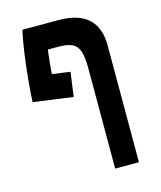

<svg xmlns="http://www.w3.org/2000/svg" viewBox="-119 -673 825 984"><g transform="rotate(-15 293.0 -180.5)"><path d="M369.1 224.6V-311.5Q369.1 -369.1 358.2 -399.9Q347.2 -430.7 321.5 -442.4Q295.9 -454.1 251 -454.1H193.4Q189.5 -423.8 186.3 -391.8Q183.1 -359.9 180.7 -327.1L276.4 -314L258.8 -185.1L48.3 -213.9Q50.3 -258.8 55.2 -313Q60.1 -367.2 66.7 -420.4Q73.2 -473.6 80.6 -517.6Q87.9 -561.5 94.2 -585.9H284.7Q495.1 -585.9 495.1 -395V224.6Z"/></g></svg>

Font: Cascadia Mono PL
Style: Bold
Weight: 700
Monospace: yes
Designer: Aaron Bell
Foundry: Saja Typeworks
Version: Version 2404.023; ttfautohint (v1.8.4)